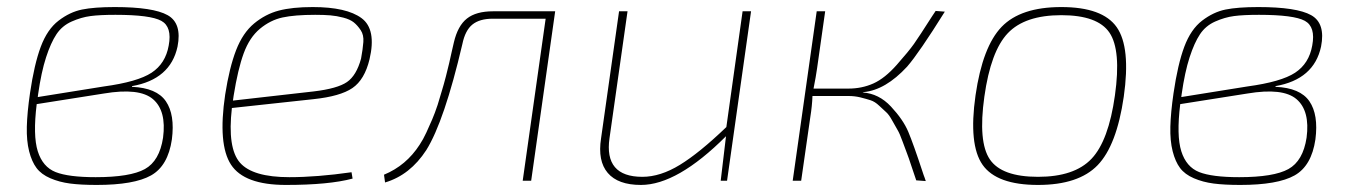

<svg xmlns="http://www.w3.org/2000/svg" viewBox="-20 -512 3836 544"><path d="M354 -268V-266Q424 -263 450 -225Q476 -187 467 -117Q456 -42 408 -15Q360 12 254 12Q209 12 178.5 8Q148 4 122.5 -7Q97 -18 83.5 -36Q70 -54 62.5 -83.5Q55 -113 56 -153Q57 -193 65 -248Q77 -330 95.5 -379.5Q114 -429 146 -453.5Q178 -478 212.5 -485Q247 -492 305 -492Q414 -492 455 -469Q496 -446 483 -380Q463 -287 354 -268ZM87 -237 274 -267Q370 -280 409.5 -306Q449 -332 458 -383Q468 -436 437 -453Q406 -470 307 -470Q263 -470 236.5 -466.5Q210 -463 183 -451Q156 -439 140 -415Q124 -391 110.5 -349.5Q97 -308 88 -245ZM274 -247 84 -217Q73 -128 87 -83.5Q101 -39 137.5 -24.5Q174 -10 251 -10Q349 -10 390.5 -33Q432 -56 442 -122Q452 -198 413.5 -231Q375 -264 274 -247Z M976 -24 979 -6Q912 12 790 12Q672 12 634.5 -45.5Q597 -103 618 -244Q630 -321 649 -370Q668 -419 700 -445.5Q732 -472 770 -482Q808 -492 866 -492Q962 -492 1004.5 -460.5Q1047 -429 1027 -344Q1013 -286 978.5 -262.5Q944 -239 868 -231L637 -206Q624 -92 660 -51Q696 -10 800 -10Q878 -10 976 -24ZM640 -227 869 -253Q936 -261 963 -279.5Q990 -298 1003 -346Q1008 -373 1009.5 -393Q1011 -413 1002 -426.5Q993 -440 982.5 -448.5Q972 -457 953 -462Q934 -467 916 -468.5Q898 -470 873 -470Q815 -470 780.5 -462.5Q746 -455 716.5 -430.5Q687 -406 670.5 -361Q654 -316 642 -241Z M1553 -480 1485 0H1461L1526 -459H1376Q1339 -459 1318.5 -442.5Q1298 -426 1290 -387Q1239 -169 1188 -87Q1142 -16 1071 5L1068 -17Q1131 -43 1169 -102Q1179 -117 1188 -136.5Q1197 -156 1204.5 -173.5Q1212 -191 1220 -215L1232 -255Q1237 -271 1243.5 -296Q1250 -321 1252.5 -332.5Q1255 -344 1260 -366Q1265 -388 1266 -392Q1277 -439 1303 -459.5Q1329 -480 1377 -480Z M2108 -480 2040 0H2022L2037 -126Q1899 12 1796 12Q1731 12 1702 -22Q1673 -56 1683 -120L1734 -480H1758L1707 -121Q1691 -11 1800 -11Q1851 -11 1906.5 -45Q1962 -79 2038 -152L2084 -480Z M2427 -251 2424 -250Q2470 -247 2504.5 -210Q2539 -173 2553.5 -138.5Q2568 -104 2594 -25L2597 -16Q2598 -13 2600 -8Q2602 -3 2603 1L2576 -1Q2572 -12 2563 -39.5Q2554 -67 2550 -77Q2546 -87 2537.5 -110.5Q2529 -134 2523.5 -143Q2518 -152 2508.5 -169.5Q2499 -187 2491 -194Q2483 -201 2471 -212.5Q2459 -224 2446.5 -228Q2434 -232 2418 -236Q2402 -240 2384 -240H2282Q2281 -212 2276 -181L2250 0H2226L2294 -480H2318L2295 -318Q2292 -296 2285 -261H2384Q2422 -261 2454.5 -275.5Q2487 -290 2521 -328.5Q2555 -367 2569.5 -387.5Q2584 -408 2621 -466Q2628 -476 2631 -481L2657 -479Q2584 -362 2550 -323Q2489 -257 2427 -251Z M2987 -492Q3104 -492 3144 -435Q3184 -378 3164 -238Q3144 -100 3090 -44Q3036 12 2921 12Q2804 12 2764 -45Q2724 -102 2744 -242Q2764 -380 2818 -436Q2872 -492 2987 -492ZM2769 -238Q2751 -110 2784.5 -60.5Q2818 -11 2921 -11Q3024 -11 3072.5 -62Q3121 -113 3139 -242Q3157 -370 3123.5 -419.5Q3090 -469 2987 -469Q2884 -469 2835.5 -418Q2787 -367 2769 -238Z M3594 -268V-266Q3664 -263 3690 -225Q3716 -187 3707 -117Q3696 -42 3648 -15Q3600 12 3494 12Q3449 12 3418.5 8Q3388 4 3362.5 -7Q3337 -18 3323.5 -36Q3310 -54 3302.5 -83.5Q3295 -113 3296 -153Q3297 -193 3305 -248Q3317 -330 3335.5 -379.5Q3354 -429 3386 -453.5Q3418 -478 3452.5 -485Q3487 -492 3545 -492Q3654 -492 3695 -469Q3736 -446 3723 -380Q3703 -287 3594 -268ZM3327 -237 3514 -267Q3610 -280 3649.5 -306Q3689 -332 3698 -383Q3708 -436 3677 -453Q3646 -470 3547 -470Q3503 -470 3476.5 -466.5Q3450 -463 3423 -451Q3396 -439 3380 -415Q3364 -391 3350.5 -349.5Q3337 -308 3328 -245ZM3514 -247 3324 -217Q3313 -128 3327 -83.5Q3341 -39 3377.5 -24.5Q3414 -10 3491 -10Q3589 -10 3630.5 -33Q3672 -56 3682 -122Q3692 -198 3653.5 -231Q3615 -264 3514 -247Z"/></svg>

Font: Ezarion Thin
Style: Italic
Weight: 250
Italic angle: -8°
Designer: Natanael Gama
Version: Version 1.001;PS 001.001;hotconv 1.0.70;makeotf.lib2.5.58329